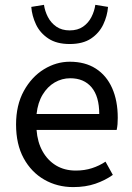

<svg xmlns="http://www.w3.org/2000/svg" viewBox="-20 -750 536 782"><path d="M278.1 12Q213.2 12 160.4 -18.3Q107.5 -48.6 76.4 -105.5Q45.4 -162.5 45.4 -242.9Q45.4 -322.1 77.1 -379.6Q108.7 -437 158.8 -467.8Q208.8 -498.6 264.3 -498.6Q326.7 -498.6 370.2 -470.6Q413.8 -442.7 436.7 -391.2Q459.6 -339.8 459.6 -270Q459.6 -256.3 458.7 -244.6Q457.8 -232.9 455.2 -220.8H128.9Q132.6 -170.9 153.4 -133.8Q174.1 -96.7 208.4 -76Q242.8 -55.3 288.7 -55.3Q324.2 -55.3 354.4 -65Q384.7 -74.8 409.7 -91.6L439.6 -37.7Q408.3 -15.4 368.4 -1.7Q328.5 12 278.1 12ZM128.9 -285.6H384.2Q384.2 -357 353.1 -394.2Q321.9 -431.3 266.1 -431.3Q232.3 -431.3 202.9 -414.3Q173.5 -397.2 153.7 -364.6Q133.9 -331.9 128.9 -285.6ZM263.7 -570.7Q210.7 -570.7 177 -593.1Q143.2 -615.5 126.7 -650.3Q110.3 -685 107.4 -721.9L159.1 -730.3Q162.8 -704.6 175.1 -680.7Q187.5 -656.8 209.5 -641.5Q231.5 -626.2 263.7 -626.2Q296.5 -626.2 318.4 -641.5Q340.3 -656.8 352.4 -680.7Q364.6 -704.6 368.2 -730.3L420 -721.9Q417.1 -685 400.6 -650.3Q384.1 -615.5 350.9 -593.1Q317.6 -570.7 263.7 -570.7Z"/></svg>

Font: Source Sans Variable
Style: Regular
Weight: 200
Designer: Paul D. Hunt
Foundry: Adobe Systems Incorporated
Version: Version 3.006;hotconv 1.0.111;makeotfexe 2.5.65597